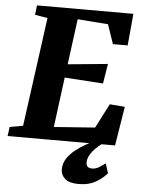

<svg xmlns="http://www.w3.org/2000/svg" viewBox="-75 -792 802 1075"><g transform="rotate(5 326.0 -255.0)"><path d="M-11.5 0 -4.5 -51.5 70 -65 153.5 -677.5 82.5 -689.5 88.5 -743H630.5L614 -564H531L494 -672.5L322.5 -685.5L288.5 -429.5L513 -451L495 -339.5L278.5 -354L242 -73L472.5 -90L543 -227L628 -220L592.5 0ZM407 233Q354.5 233 330.8 211.5Q307 190 307 160Q307 126 325.2 98.2Q343.5 70.5 371.8 48.2Q400 26 431.2 8.8Q462.5 -8.5 488 -21.5L515.5 -29L543 -18.5Q494.5 12.5 468.5 45.2Q442.5 78 442 105Q441.5 126 451 133Q460.5 140 474.5 140Q495 140 511.8 130Q528.5 120 549.5 104.5L566.5 158.5Q546.5 184.5 506 208.8Q465.5 233 407 233Z"/></g></svg>

Font: Merriweather Black
Style: Italic
Weight: 900
Italic angle: -7.8°
Designer: Eben Sorkin
Foundry: Eben Sorkin
Version: Version 2.200;gftools[0.9.31]